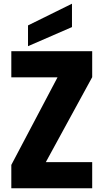

<svg xmlns="http://www.w3.org/2000/svg" viewBox="-20 -1015 559 1035"><path d="M477 -599V-739H41V-598H290L41 -126V0H477V-141H227ZM131 -766 368 -869V-995L131 -878Z"/></svg>

Font: Malmofest
Style: Bold
Weight: 700
Designer: Jonny Pinhorn (Poppins), Kolossal
Version: Version 1.004;Glyphs 3.1.2 (3151)